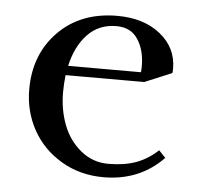

<svg xmlns="http://www.w3.org/2000/svg" viewBox="-41 -494 575 544"><g transform="rotate(5 247.0 -222.5)"><path d="M41 -223.1Q41 -323.2 104.7 -387.7Q168.5 -452.1 272 -452.1Q347.2 -452.1 394.5 -414.1Q441.9 -376 441.9 -316.9Q441.9 -308.1 440.9 -304.2L363.8 -272H140.1Q137.2 -247.6 137.2 -223.1Q137.2 -173.3 153.6 -130.6Q169.9 -87.9 203.9 -60.1Q237.8 -32.2 282.2 -32.2Q328.1 -32.2 361.3 -44.4Q394.5 -56.6 422.9 -83L441.9 -63Q374.5 6.8 272 6.8Q205.1 6.8 151.9 -24.7Q98.6 -56.2 69.8 -108.4Q41 -160.6 41 -223.1ZM145 -298.8H352.1Q353 -304.7 353 -316.9Q353 -361.3 333 -392.1Q313 -422.9 272 -422.9Q222.2 -422.9 189.9 -389.2Q157.7 -355.5 145 -298.8Z"/></g></svg>

Font: Dihjauti S
Style: Bold
Weight: 700
Designer: T. Christopher White
Version: Version 3.0.0